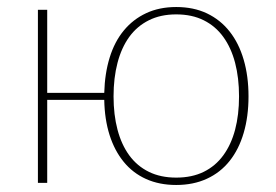

<svg xmlns="http://www.w3.org/2000/svg" viewBox="-20 -521 786 547"><path d="M482 -15Q527 -15 560.5 -31.5Q594 -48 616.2 -78.5Q638.5 -109 649.8 -151.5Q661 -194 661 -246.5Q661 -299 649.8 -342Q638.5 -385 616.2 -415.8Q594 -446.5 560.5 -463.2Q527 -480 482 -480Q437.5 -480 404 -463.2Q370.5 -446.5 348.2 -415.8Q326 -385 314.8 -342Q303.5 -299 303.5 -246.5Q303.5 -194 314.8 -151.5Q326 -109 348.2 -78.5Q370.5 -48 404 -31.5Q437.5 -15 482 -15ZM277 -256.5Q278.5 -312 292.5 -357.2Q306.5 -402.5 332.8 -434.2Q359 -466 396.5 -483.5Q434 -501 482 -501Q531.5 -501 569.8 -482.8Q608 -464.5 634.2 -431.2Q660.5 -398 674.2 -351Q688 -304 688 -246.5Q688 -189 674.2 -142.2Q660.5 -95.5 634.2 -62.5Q608 -29.5 569.5 -11.8Q531 6 482 6Q434 6 396.2 -11Q358.5 -28 332.5 -59.8Q306.5 -91.5 292.2 -136.2Q278 -181 277 -236.5H114.5V0H88V-493H114.5V-256.5Z"/></svg>

Font: Lato ExtraLight
Style: Regular
Weight: 275
Designer: Lukasz Dziedzic with Adam Twardoch and Botio Nikoltchev
Foundry: tyPoland Lukasz Dziedzic
Version: Version 2.015; 2015-08-06; http://www.latofonts.com/